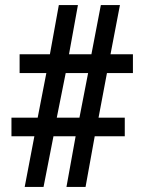

<svg xmlns="http://www.w3.org/2000/svg" viewBox="-20 -734 567 754"><path d="M77 0 115 -199H25V-272H128L162 -447H57V-521H176L211 -714H286L251 -521H339L376 -714H451L414 -521H502V-447H400L367 -272H470V-199H352L316 0H241L277 -199H190L151 0ZM203 -272H292L326 -447H238Z"/></svg>

Font: Noto Serif Thai SemiCondensed ExtraBold
Style: Regular
Weight: 800
Width: 4
Designer: Monotype Design Team
Foundry: Monotype Imaging Inc.
Version: Version 2.002; ttfautohint (v1.8.4.7-5d5b)